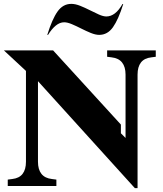

<svg xmlns="http://www.w3.org/2000/svg" viewBox="-21 -960 839 991"><path d="M689 -575V11H675L175 -541V-125Q175 -85 193 -62.5Q211 -40 247 -36L270 -33V0H19V-33L42 -36Q78 -40 95.5 -62.5Q113 -85 113 -125V-594L-1 -700H253L603 -317V-272L627 -248V-575Q627 -615 609 -637.5Q591 -660 555 -664L532 -667V-700H783V-667L760 -664Q724 -660 706.5 -637.5Q689 -615 689 -575ZM611 -939H615Q590 -859 562 -819.5Q534 -780 491 -780Q472 -780 447.5 -790Q423 -800 398.5 -812.5Q374 -825 350.5 -835Q327 -845 310 -845Q288 -845 267 -828Q246 -811 227 -780H223Q248 -861 276 -900.5Q304 -940 347 -940Q368 -940 393 -930Q418 -920 442.5 -907.5Q467 -895 489.5 -885Q512 -875 528 -875Q551 -875 572 -891Q593 -907 611 -939Z"/></svg>

Font: Redaction
Style: Bold
Weight: 700
Designer: Jeremy Mickel / Forest Young
Foundry: MCKL
Version: Version 2.001; Redaction Bold